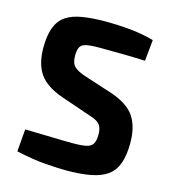

<svg xmlns="http://www.w3.org/2000/svg" viewBox="-107 -791 800 892"><g transform="rotate(15 293.0 -345.0)"><path d="M297 -703Q348 -703 408 -697.5Q468 -692 525 -676L515 -574Q471 -576 412 -577Q353 -578 296 -578Q268 -578 248.5 -576Q229 -574 217 -568Q205 -562 200 -548.5Q195 -535 195 -512Q195 -477 211.5 -461Q228 -445 268 -432L401 -389Q484 -361 516 -313Q548 -265 548 -187Q548 -128 534 -89Q520 -50 490 -28Q460 -6 411 3.5Q362 13 291 13Q257 13 194 8.5Q131 4 51 -14L60 -122Q120 -121 163 -119.5Q206 -118 237 -117.5Q268 -117 291 -117Q332 -117 354.5 -122Q377 -127 386 -142Q395 -157 395 -185Q395 -210 388.5 -224Q382 -238 367 -247Q352 -256 328 -263L188 -311Q108 -339 75.5 -386Q43 -433 43 -511Q43 -570 57.5 -608Q72 -646 102 -666.5Q132 -687 180.5 -695Q229 -703 297 -703Z"/></g></svg>

Font: Exo 2
Style: Bold
Weight: 700
Designer: Natanael Gama
Foundry: Natanael Gama
Version: Version 2.010